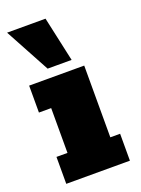

<svg xmlns="http://www.w3.org/2000/svg" viewBox="-123 -680 541 737"><g transform="rotate(-20 147.0 -311.5)"><path d="M17 0V-110H62V-293H12V-403H237V-110H277V0ZM101 -440 2 -623H159L199 -440Z"/></g></svg>

Font: Rokkitt Black
Style: Regular
Weight: 900
Designer: Vernon Adams
Foundry: Vernon Adams
Version: Version 3.103